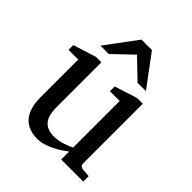

<svg xmlns="http://www.w3.org/2000/svg" viewBox="-204 -842 977 977"><g transform="rotate(45 284.5 -354.0)"><path d="M388.2 0V-57.1Q375.5 -47.4 357.2 -35.2Q338.9 -22.9 317.6 -12.5Q296.4 -2 273.2 5.1Q250 12.2 228 12.2Q195.8 12.2 170.2 2.7Q144.5 -6.8 126.7 -26.6Q108.9 -46.4 99.4 -76.9Q89.8 -107.4 89.8 -149.9V-420.9H20V-455.1L143.1 -494.1H183.1V-168.9Q183.1 -142.6 188.2 -121.6Q193.4 -100.6 204.8 -85.9Q216.3 -71.3 234.9 -63.7Q253.4 -56.2 279.8 -56.2Q294.9 -56.2 310.5 -59.1Q326.2 -62 340.3 -66.7Q354.5 -71.3 366.9 -76.4Q379.4 -81.5 388.2 -85.9V-420.9H317.9V-455.1L439.9 -494.1H481V-64Q481 -54.7 487.5 -48.8Q494.1 -43 502.9 -42L546.9 -39.1V0ZM386.7 -550.8 283.7 -649.9 179.7 -550.8H119.6L245.6 -720.2H320.8L446.8 -550.8Z"/></g></svg>

Font: Charis SIL Phon
Style: Regular
Weight: 400
Foundry: SIL International
Version: Version 5.000